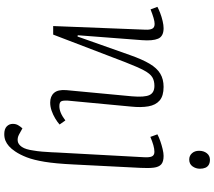

<svg xmlns="http://www.w3.org/2000/svg" viewBox="-72 -702 1003 899"><g transform="rotate(90 429.5 -252.5)"><path d="M563 -30Q552 -20 534.5 -9.5Q517 1 498 7.5Q479 14 460 14Q431 14 415 -4Q399 -22 402 -61L431 -369Q436 -428 425 -451Q414 -474 382 -474Q358 -474 341.5 -464Q325 -454 309.5 -425Q294 -396 271 -337L142 0H102L119 -432Q120 -452 114.5 -463.5Q109 -475 92 -475Q81 -475 64 -470Q47 -465 24 -456L12 -488Q23 -494 41 -501Q59 -508 78.5 -512.5Q98 -517 112 -517Q150 -517 161 -491.5Q172 -466 168 -415L145 -115L151 -114L238 -360Q258 -417 278.5 -451.5Q299 -486 325 -501.5Q351 -517 387 -517Q429 -517 450.5 -498.5Q472 -480 478 -445.5Q484 -411 479 -364L451 -67Q450 -48 454 -38.5Q458 -29 477 -29Q492 -29 508 -35.5Q524 -42 544 -57ZM750 -94Q746 -11 737.5 40.5Q729 92 716.5 124Q704 156 689 178Q677 196 664.5 207Q652 218 638.5 223.5Q625 229 608 229Q584 229 572 217.5Q560 206 560 189Q560 175 566 164.5Q572 154 581 144L610 160Q625 168 640.5 166Q656 164 668 146.5Q680 129 685 91Q688 75 690 51Q692 27 693 6Q694 -15 694 -18L716 -422Q718 -450 712.5 -462Q707 -474 691 -474Q677 -474 659.5 -469Q642 -464 621 -455L609 -488Q622 -495 640.5 -501.5Q659 -508 678 -512.5Q697 -517 710 -517Q737 -517 749.5 -506Q762 -495 765 -471Q768 -447 766 -409ZM686 -683Q686 -705 697.5 -719.5Q709 -734 728 -734Q742 -734 751.5 -728.5Q761 -723 765.5 -712.5Q770 -702 770 -687Q770 -668 759 -652.5Q748 -637 727 -637Q709 -637 697.5 -650Q686 -663 686 -683Z"/></g></svg>

Font: Literata ExtraLight
Style: Italic
Weight: 250
Italic angle: -2°
Designer: Latin by Veronika Burian and Jose Scaglione. Greek by Irene Vlachou. Cyrillic by Vera Evstafieva
Foundry: TypeTogether
Version: Version 3.002